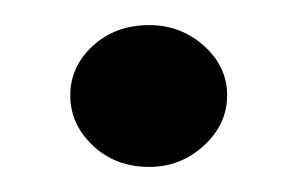

<svg xmlns="http://www.w3.org/2000/svg" viewBox="-20 -376 237 153"><path d="M99 -356Q124 -356 142.5 -339.5Q161 -323 161 -300Q161 -277 142.5 -260Q124 -243 99 -243Q72 -243 54 -260Q36 -277 36 -300Q36 -323 54 -339.5Q72 -356 99 -356Z"/></svg>

Font: Dosis
Style: SemiBold
Weight: 600
Designer: Edgar Tolentino, Pablo Impallari, Igino Marini
Foundry: Edgar Tolentino, Pablo Impallari, Igino Marini
Version: Version 1.007